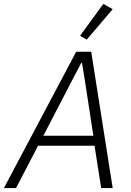

<svg xmlns="http://www.w3.org/2000/svg" viewBox="-41 -963 673 983"><path d="M536 0H477L443 -217H154L41 0H-21L349 -698H426ZM437 -268 396 -535 379 -641H375L319 -534L181 -268ZM536 -916 403 -760 369 -780 488 -943Z"/></svg>

Font: IBM Plex Sans Light
Style: Italic
Weight: 300
Italic angle: -11.31°
Designer: Mike Abbink, Paul van der Laan, Pieter van Rosmalen
Foundry: Bold Monday
Version: Version 3.201